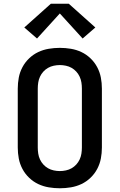

<svg xmlns="http://www.w3.org/2000/svg" viewBox="-20 -999 640 1027"><path d="M300 8Q270 8 240.5 3Q211 -2 184.5 -14.5Q158 -27 136 -48Q114 -69 100 -95.5Q86 -122 80.5 -151Q75 -180 75 -210V-525Q75 -555 80.5 -584Q86 -613 100 -639.5Q114 -666 136 -687Q158 -708 184.5 -720.5Q211 -733 240.5 -738Q270 -743 300 -743Q330 -743 359.5 -738Q389 -733 415.5 -720.5Q442 -708 464 -687Q486 -666 500 -639.5Q514 -613 519.5 -584Q525 -555 525 -525V-210Q525 -180 519.5 -151Q514 -122 500 -95.5Q486 -69 464 -48Q442 -27 415.5 -14.5Q389 -2 359.5 3Q330 8 300 8ZM300 -84Q316 -84 332.5 -87.5Q349 -91 363 -99Q377 -107 388 -119Q399 -131 406 -146Q413 -161 415.5 -177.5Q418 -194 418 -210V-525Q418 -541 415.5 -557.5Q413 -574 406 -589Q399 -604 388 -616Q377 -628 363 -636Q349 -644 332.5 -647.5Q316 -651 300 -651Q284 -651 267.5 -647.5Q251 -644 237 -636Q223 -628 212 -616Q201 -604 194 -589Q187 -574 184.5 -557.5Q182 -541 182 -525V-210Q182 -194 184.5 -177.5Q187 -161 194 -146Q201 -131 212 -119Q223 -107 237 -99Q251 -91 267.5 -87.5Q284 -84 300 -84ZM178 -793 110 -852 252 -979H348L490 -852L422 -793L300 -927Z"/></svg>

Font: Iosevka SS04 Semibold Extended
Style: Regular
Weight: 600
Width: 7
Monospace: yes
Designer: Belleve Invis
Foundry: Belleve Invis
Version: Version 19.0.0; ttfautohint (v1.8.4)